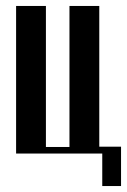

<svg xmlns="http://www.w3.org/2000/svg" viewBox="-20 -515 426 644"><path d="M34 -495H134V-22H213V-495H313V-23H386V109H323V0H34Z"/></svg>

Font: Moniqa Extra Bold Narrow Heading
Style: Regular
Weight: 800
Width: 4
Designer: Rajesh Rajput
Foundry: Rajesh Rajput
Version: Version 1.000;December 15, 2022;FontCreator 14.0.0.2794 32-b